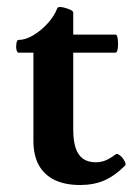

<svg xmlns="http://www.w3.org/2000/svg" viewBox="-20 -513 386 544"><path d="M74.7 -113.8V-363.8H32.7Q28.3 -363.8 26.6 -372.8Q24.9 -381.8 26.6 -390.9Q28.3 -399.9 32.7 -399.9Q52.2 -399.9 74.7 -413.3Q97.2 -426.8 115.7 -447.5Q134.3 -468.3 142.1 -489.3Q143.6 -493.2 150.4 -493.2Q157.2 -493.2 166 -490.2Q176.3 -487.3 181.9 -484.1Q187.5 -481 187.5 -476.1V-415H307.6Q312 -415 313.7 -402.1Q315.4 -389.2 313.7 -376.5Q312 -363.8 307.6 -363.8H187.5V-146Q187.5 -114.3 194.3 -93.8Q201.2 -73.2 215.3 -63.2Q229.5 -53.2 251.5 -53.2Q265.6 -53.2 278.6 -58.3Q291.5 -63.5 307.6 -75.7Q312 -79.1 320.1 -72.5Q328.1 -65.9 333 -56.6Q337.9 -47.4 334.5 -43.9Q305.2 -14.6 275.4 -1.7Q245.6 11.2 207 11.2Q164.1 11.2 134.5 -3.2Q105 -17.6 89.8 -45.4Q74.7 -73.2 74.7 -113.8Z"/></svg>

Font: Junicode Two Beta VF
Style: Regular
Weight: 400
Designer: Peter S. Baker
Foundry: Briery Creek Software
Version: Version 1.031 beta; ttfautohint (v1.8.1.43-b0c9)